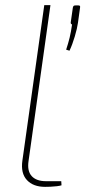

<svg xmlns="http://www.w3.org/2000/svg" viewBox="-20 -720 331 746"><path d="M176 -700 91 -95Q85 -56 103 -36Q121 -16 159 -16H218L219 0Q213 2 201 3.5Q189 5 176.5 5.5Q164 6 155 6Q109 6 84.5 -20.5Q60 -47 67 -96L152 -700ZM284 -699Q289 -699 290.5 -697Q292 -695 291 -690L283 -632Q280 -610 270.5 -578Q261 -546 250 -523L237 -527Q245 -551 250.5 -573.5Q256 -596 260 -625Q258 -625 256 -627.5Q254 -630 255 -634L263 -690Q264 -695 266 -697Q268 -699 274 -699Z"/></svg>

Font: Exo 2 Thin
Style: Italic
Weight: 250
Italic angle: -8°
Designer: Natanael Gama
Foundry: Natanael Gama
Version: Version 2.010